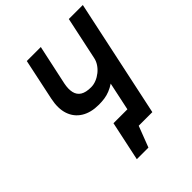

<svg xmlns="http://www.w3.org/2000/svg" viewBox="-230 -825 1076 1076"><g transform="rotate(-45 308.0 -287.5)"><path d="M269 -110 219 125H311L359 0H410L433 -110ZM616 -700H505L451 -446Q447 -425 434.5 -406Q422 -387 404 -372.5Q386 -358 365 -349.5Q344 -341 323 -341Q282 -341 259.5 -355Q237 -369 230.5 -396.5Q224 -424 232 -463L283 -700H172L120 -454Q106 -388 122 -340.5Q138 -293 180 -267Q222 -241 285 -241Q308 -241 329.5 -244Q351 -247 372.5 -255.5Q394 -264 415 -278L356 0H467Z"/></g></svg>

Font: Advent Pro
Style: Bold Italic
Weight: 700
Italic angle: -12°
Designer: VivaRado, Andreas Kalpakidis
Foundry: VivaRado, Andreas Kalpakidis
Version: Version 3.000